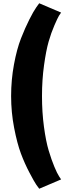

<svg xmlns="http://www.w3.org/2000/svg" viewBox="-20 -895 463 1175"><path d="M342 185 354 203 220 260Q213 251 201.5 234.5Q190 218 160.5 162Q131 106 108 44.5Q85 -17 66.5 -112.5Q48 -208 48 -307Q48 -406 65.5 -500.5Q83 -595 108.5 -660Q134 -725 159.5 -775.5Q185 -826 202 -850L220 -875L354 -818Q349 -812 341 -799Q333 -786 313 -740Q293 -694 277.5 -640Q262 -586 249.5 -496Q237 -406 237 -307Q237 -208 249 -119Q261 -30 278 26.5Q295 83 312.5 125Q330 167 342 185Z"/></svg>

Font: Spartan MB
Style: Regular
Weight: 900
Designer: Matt Bailey
Foundry: Matt Bailey
Version: Version 001.001